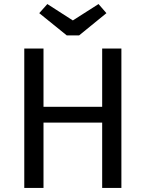

<svg xmlns="http://www.w3.org/2000/svg" viewBox="-20 -929 720 949"><path d="M485 -323H195V0H100V-689H195V-401H485V-689H580V0H485ZM506 -864 371 -754H310L174 -864L214 -909L340 -828L467 -909Z"/></svg>

Font: Fira GO
Style: Regular
Weight: 400
Designer: Carrois Corporate
Foundry: Carrois Corporate GbR
Version: Version 0.300